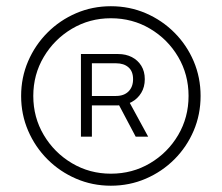

<svg xmlns="http://www.w3.org/2000/svg" viewBox="-20 -757 702 608"><path d="M331.1 -168.9Q272.5 -168.9 220.9 -191.2Q169.4 -213.4 130.4 -252.4Q91.3 -291.5 69.1 -343Q46.9 -394.5 46.9 -453.1Q46.9 -511.7 69.1 -563.2Q91.3 -614.7 130.4 -653.8Q169.4 -692.9 220.9 -715.1Q272.5 -737.3 331.1 -737.3Q390.1 -737.3 441.7 -715.1Q493.2 -692.9 532.2 -653.8Q571.3 -614.7 593.3 -563.2Q615.2 -511.7 615.2 -453.1Q615.2 -394.5 593.3 -343Q571.3 -291.5 532.2 -252.4Q493.2 -213.4 441.7 -191.2Q390.1 -168.9 331.1 -168.9ZM331.1 -207Q399.4 -207 455.3 -240.2Q511.2 -273.4 544.2 -329.3Q577.1 -385.3 577.1 -453.1Q577.1 -521 544.2 -576.9Q511.2 -632.8 455.3 -666Q399.4 -699.2 331.1 -699.2Q263.7 -699.2 207.8 -666Q151.9 -632.8 118.7 -576.9Q85.4 -521 85.4 -453.1Q85.4 -385.3 118.7 -329.3Q151.9 -273.4 207.8 -240.2Q263.7 -207 331.1 -207ZM409.7 -324.2 346.2 -444.3H383.8L449.2 -324.2ZM236.3 -324.2V-585.9H354.5Q378.4 -585.9 397.5 -576.2Q416.5 -566.4 427.5 -548.6Q438.5 -530.8 438.5 -506.3Q438.5 -481.4 427.2 -462.9Q416 -444.3 396.7 -433.8Q377.4 -423.3 353 -423.3H255.4V-453.1H347.2Q372.6 -453.1 387 -467.5Q401.4 -481.9 401.4 -506.3Q401.4 -531.2 386.7 -543.9Q372.1 -556.6 347.7 -556.6H271V-324.2Z"/></svg>

Font: Inter 16pt ExtraLight
Style: Regular
Weight: 250
Version: Version 4.001;git-66647c0bb